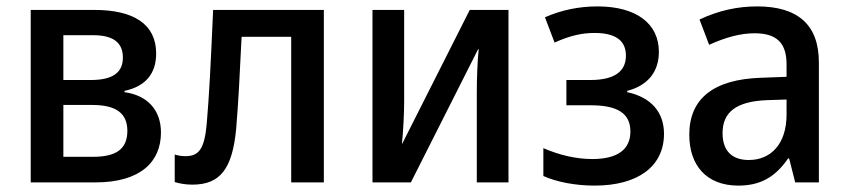

<svg xmlns="http://www.w3.org/2000/svg" viewBox="-20 -570 2650 600"><path d="M76 0H278C420 0 483 -65 483 -156C483 -226 441 -272 369 -282V-286C435 -300 468 -340 468 -403C468 -495 397 -539 275 -539H76ZM178 -320V-460H271C334 -460 364 -437 364 -390C364 -343 332 -320 264 -320ZM178 -80V-242H268C343 -242 378 -216 378 -161C378 -105 344 -80 271 -80Z M581 7C668 7 706 -42 718 -167C725 -253 729 -329 735 -455H890V0H992V-539H646C638 -358 634 -278 626 -183C619 -104 601 -82 560 -82C549 -82 540 -83 526 -87V-1C543 4 561 7 581 7Z M1144 0H1264L1474 -416H1476C1472 -382 1470 -323 1470 -282V0H1569V-539H1448L1237 -121H1236C1240 -156 1243 -216 1243 -253V-539H1144Z M1838 10C1975 10 2055 -51 2055 -152C2055 -219 2015 -266 1940 -282V-286C2005 -303 2039 -346 2039 -408C2039 -496 1969 -550 1847 -550C1788 -550 1733 -538 1683 -516L1713 -437C1762 -459 1799 -467 1838 -467C1904 -467 1936 -443 1936 -396C1936 -346 1899 -320 1825 -320H1750V-241H1826C1911 -241 1950 -215 1950 -159C1950 -103 1910 -73 1831 -73C1781 -73 1729 -85 1678 -107V-20C1720 -1 1779 10 1838 10Z M2287 10C2356 10 2402 -16 2443 -75H2446L2465 0H2539V-375C2539 -492 2474 -550 2346 -550C2285 -550 2225 -537 2166 -509L2196 -430C2249 -454 2295 -466 2338 -466C2407 -466 2438 -436 2438 -369V-330L2358 -327C2210 -322 2134 -262 2134 -149C2134 -53 2188 10 2287 10ZM2320 -70C2268 -70 2238 -98 2238 -154C2238 -219 2280 -253 2376 -257L2438 -259V-212C2438 -119 2388 -70 2320 -70Z"/></svg>

Font: Noto Sans SemiCondensed Medium
Style: Regular
Weight: 500
Width: 4
Designer: Monotype Design Team
Foundry: Monotype Imaging Inc.
Version: Version 2.013